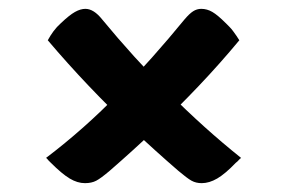

<svg xmlns="http://www.w3.org/2000/svg" viewBox="-20 -522 640 434"><path d="M173 -502Q192 -502 211 -478Q281 -393 360.5 -313Q440 -233 525 -165Q522 -163 519.5 -160Q517 -157 513 -154Q489 -129 471 -118.5Q453 -108 436 -108Q423 -108 413 -113.5Q403 -119 383 -136Q332 -180 280.5 -228.5Q229 -277 180.5 -328Q132 -379 88 -431Q94 -442 101 -451.5Q108 -461 118 -470Q137 -488 149.5 -495Q162 -502 173 -502ZM84 -165Q171 -231 248 -310.5Q325 -390 397 -478Q408 -491 416.5 -496.5Q425 -502 435 -502Q448 -502 460 -495Q472 -488 490 -470Q494 -466 498.5 -461.5Q503 -457 507 -451.5Q511 -446 514.5 -441Q518 -436 521 -431Q477 -378 429.5 -328Q382 -278 331.5 -230Q281 -182 228 -136Q208 -119 197.5 -113.5Q187 -108 172 -108Q155 -108 137.5 -118.5Q120 -129 95 -154Q94 -155 92.5 -156.5Q91 -158 89.5 -159.5Q88 -161 87 -162.5Q86 -164 84 -165Z"/></svg>

Font: Recursive Casual SemiBold
Style: Regular
Weight: 600
Version: Version 1.047